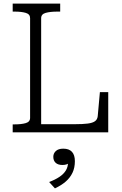

<svg xmlns="http://www.w3.org/2000/svg" viewBox="-20 -730 674 1059"><path d="M312 -710H50V-666H61Q98 -666 122 -659Q146 -652 146 -630V-80Q146 -58 122 -51Q98 -44 61 -44H50V0H577V-222H531L519 -89Q517 -71 504 -61.5Q491 -52 464 -48.5Q437 -45 394 -45H207V-630Q207 -652 232 -659Q257 -666 297 -666H312ZM283 309 251 274Q285 261 308 245.5Q331 230 343 210.5Q355 191 355 167L367 164Q360 172 349 176Q338 180 325 180Q300 180 287 168Q274 156 274 135Q274 116 288 103Q302 90 329 90Q361 90 377 107.5Q393 125 393 159Q393 195 380 222.5Q367 250 343 271Q319 292 283 309Z"/></svg>

Font: Roboto Serif ExtraLight
Style: Regular
Weight: 250
Version: Version 1.007